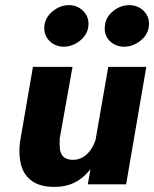

<svg xmlns="http://www.w3.org/2000/svg" viewBox="-20 -722 604 752"><path d="M324 0H474L553 -460H404ZM214 -180 264 -460H109L58 -164Q52 -114 63 -74.5Q74 -35 106 -12.5Q138 10 193 10Q250 10 290 -17.5Q330 -45 354 -90Q378 -135 387 -185L356 -180Q350 -158 337 -138Q324 -118 305 -106.5Q286 -95 261 -96Q237 -98 226.5 -110Q216 -122 214.5 -140.5Q213 -159 214 -180ZM391 -622Q386 -587 408 -563.5Q430 -540 465 -539Q500 -539 529.5 -562Q559 -585 563 -619Q567 -654 544.5 -677.5Q522 -701 487 -702Q452 -702 423 -678.5Q394 -655 391 -622ZM154 -622Q150 -587 172 -563.5Q194 -540 229 -539Q263 -539 292.5 -562Q322 -585 326 -619Q330 -654 307.5 -677.5Q285 -701 251 -702Q216 -702 187 -678.5Q158 -655 154 -622Z"/></svg>

Font: Jost
Style: Bold Italic
Weight: 700
Italic angle: -5°
Version: Version 3.710